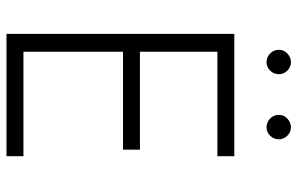

<svg xmlns="http://www.w3.org/2000/svg" viewBox="-182 -732 914 590"><g transform="rotate(90 275.0 -437.0)"><path d="M113 0H460V-52H113ZM113 -648H460V-700H113ZM113 -358H440V-410H113ZM84 -700V0H139V-700ZM333 -837Q333 -821 344.5 -810Q356 -799 371 -799Q386 -799 397 -810Q408 -821 408 -837Q408 -852 397 -863Q386 -874 371 -874Q356 -874 344.5 -863Q333 -852 333 -837ZM133 -837Q133 -821 144.5 -810Q156 -799 171 -799Q186 -799 197 -810Q208 -821 208 -837Q208 -852 197 -863Q186 -874 171 -874Q156 -874 144.5 -863Q133 -852 133 -837Z"/></g></svg>

Font: Jost Light
Style: Regular
Weight: 300
Version: Version 3.710